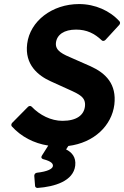

<svg xmlns="http://www.w3.org/2000/svg" viewBox="-20 -698 612 947"><path d="M343 -408C289 -431 251 -447 256 -488C261 -527 296 -552 355 -552C408 -552 446 -533 482 -499C487 -494 495 -496 500 -501L568 -575C572 -579 574 -587 570 -592C523 -645 449 -678 370 -678C237 -678 128 -594 114 -482C101 -379 168 -325 230 -297L316 -258C374 -232 404 -218 399 -173C394 -131 359 -102 288 -102C232 -102 176 -130 136 -172C131 -177 123 -176 118 -171L40 -92C36 -88 34 -80 38 -75C84 -24 147 9 218 20L187 69C179 82 190 86 193 87C235 98 242 110 241 121C239 135 215 148 162 154C153 155 149 163 149 169L153 219C153 224 158 229 165 229C250 223 342 195 351 119C356 77 334 53 306 39L317 22C445 6 531 -79 544 -182C556 -283 502 -337 427 -371Z"/></svg>

Font: Falling Sky
Style: BdObl
Weight: 700
Designer: Paul D. Hunt
Foundry: Adobe Systems Incorporated
Version: Version 1.02